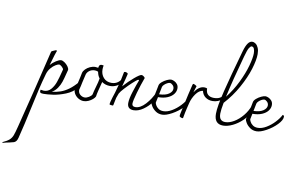

<svg xmlns="http://www.w3.org/2000/svg" viewBox="-355 -1315 3507 2261"><g transform="rotate(10 1398.5 -184.0)"><path d="M577 -175Q577 -163 572.5 -154Q568 -145 560 -135Q511 -76 432 -44.5Q353 -13 284.5 -3.5Q216 6 173 6Q147 6 137 1Q127 -4 127 -19Q127 -27 130 -36Q158 -31 169 -31Q219 -31 252 -68.5Q285 -106 303.5 -158.5Q322 -211 341 -288Q344 -297 348 -315Q348 -328 327.5 -347Q307 -366 293 -366Q280 -366 252 -349.5Q224 -333 197.5 -301.5Q171 -270 159 -229Q130 -127 109.5 -39Q89 49 64 167Q12 411 -28 567Q-35 594 -46 607.5Q-57 621 -72 626.5Q-87 632 -121 639Q-164 647 -199 657L-210 652Q-154 627 -128 604Q-102 581 -89 547.5Q-76 514 -56 434Q72 -69 172 -491Q174 -500 178 -503.5Q182 -507 188 -509Q198 -513 212 -519.5Q226 -526 231 -527Q234 -526 240 -518Q238 -511 235 -507Q227 -489 195 -378Q186 -348 184 -341Q211 -372 248.5 -396Q286 -420 308 -420Q326 -420 350 -403.5Q374 -387 391 -364Q408 -341 408 -322L396 -276Q381 -215 367.5 -174Q354 -133 328 -95Q302 -57 262 -34Q321 -42 367 -58Q413 -74 461 -108.5Q509 -143 562 -205Q577 -196 577 -175Z M1075 -333Q1075 -308 1055 -281.5Q1035 -255 1000.5 -238Q966 -221 925 -221Q870 -221 828 -251Q822 -222 813 -192Q810 -181 800 -141.5Q790 -102 786 -71Q779 -55 758 -36.5Q737 -18 708 -5Q679 8 651 8Q620 8 591 -8Q562 -24 543.5 -51Q525 -78 525 -111Q539 -153 548 -190Q557 -227 565 -265L575 -315Q580 -338 602 -360.5Q624 -383 655.5 -397.5Q687 -412 719 -412Q731 -412 753 -408Q756 -431 763.5 -440Q771 -449 788 -449Q798 -449 811 -446Q806 -418 806 -398Q806 -340 841 -300Q876 -260 936 -260Q981 -260 1013.5 -284Q1046 -308 1065 -353Q1075 -350 1075 -333ZM765 -179Q785 -246 791 -287Q769 -315 761 -355Q761 -359 759.5 -361.5Q758 -364 753 -365Q738 -371 719 -371Q682 -371 655 -351Q628 -331 621 -303Q618 -291 599 -209Q590 -161 577 -114Q577 -77 602 -56.5Q627 -36 655 -36Q679 -36 706.5 -53Q734 -70 742 -88Q750 -128 765 -179Z M1498 -216Q1498 -180 1460 -125Q1422 -70 1363.5 -29Q1305 12 1248 12Q1212 12 1192.5 -6Q1173 -24 1173 -61Q1173 -112 1201 -199.5Q1229 -287 1252 -345Q1248 -351 1244 -351Q1240 -351 1235 -348Q1217 -337 1176 -299Q1135 -261 1096 -219Q1057 -177 1043 -151Q1027 -108 1023 -96.5Q1019 -85 1015 -59L1006 -14Q1005 -11 1004 -6.5Q1003 -2 1001.5 -1Q1000 0 997 0Q988 0 973.5 -2Q959 -4 959 -8Q959 -20 966 -47Q973 -74 980 -96Q987 -118 991 -130L1000 -158Q1029 -258 1039.5 -303.5Q1050 -349 1060 -405Q1061 -415 1074 -415Q1083 -415 1094.5 -410.5Q1106 -406 1108 -398Q1104 -380 1093.5 -337Q1083 -294 1068 -242Q1126 -307 1188.5 -360Q1251 -413 1272 -413Q1282 -413 1296 -403Q1310 -393 1313 -384Q1281 -298 1252 -196.5Q1223 -95 1223 -63Q1223 -28 1263 -28Q1322 -28 1382.5 -94Q1443 -160 1479 -244Q1489 -244 1493.5 -235.5Q1498 -227 1498 -216Z M1878 -219Q1878 -179 1826.5 -125.5Q1775 -72 1705 -33.5Q1635 5 1588 5Q1543 5 1510 -18.5Q1477 -42 1459.5 -71Q1442 -100 1442 -114Q1458 -171 1477 -272L1488 -328Q1492 -348 1517 -369.5Q1542 -391 1573 -405.5Q1604 -420 1623 -420Q1638 -420 1659.5 -410.5Q1681 -401 1697.5 -381Q1714 -361 1714 -330Q1714 -294 1690 -262Q1666 -230 1619 -210Q1572 -190 1506 -190L1492 -123Q1492 -114 1502.5 -93Q1513 -72 1536.5 -55Q1560 -38 1596 -38Q1644 -38 1697 -69.5Q1750 -101 1794 -148Q1838 -195 1860 -239Q1878 -236 1878 -219ZM1531 -316Q1521 -271 1513 -225Q1590 -228 1629 -255.5Q1668 -283 1668 -318Q1668 -343 1650 -361Q1632 -379 1615 -379Q1603 -379 1584 -369Q1565 -359 1549.5 -344Q1534 -329 1531 -316Z M2280 -340Q2280 -319 2260.5 -299.5Q2241 -280 2209.5 -268Q2178 -256 2146 -256Q2096 -256 2060.5 -282Q2025 -308 2015 -355Q1970 -350 1932.5 -298Q1895 -246 1880 -185Q1878 -175 1865 -123.5Q1852 -72 1840 -2Q1839 1 1837.5 2.5Q1836 4 1831 4Q1824 4 1810 -2Q1796 -8 1796 -15Q1796 -29 1801 -52Q1862 -334 1880 -401Q1882 -410 1884.5 -413Q1887 -416 1893 -416Q1897 -416 1910 -409.5Q1923 -403 1931 -396L1913 -338L1907 -318Q1930 -354 1960 -376Q1990 -398 2024 -398Q2034 -398 2044 -396Q2054 -394 2058 -391Q2058 -342 2083.5 -318.5Q2109 -295 2155 -295Q2196 -295 2223 -309Q2250 -323 2270 -357Q2274 -356 2277 -351Q2280 -346 2280 -340Z M2633 -247Q2633 -229 2623 -209Q2595 -150 2543 -100.5Q2491 -51 2430.5 -22Q2370 7 2318 7Q2212 7 2212 -116Q2212 -202 2259 -392.5Q2306 -583 2395 -898Q2414 -963 2436.5 -994Q2459 -1025 2488 -1025Q2509 -1025 2528.5 -1010.5Q2548 -996 2561 -966Q2574 -936 2574 -892Q2574 -821 2540.5 -712Q2507 -603 2440 -482Q2373 -361 2279 -258Q2262 -170 2262 -127Q2262 -79 2281.5 -58.5Q2301 -38 2336 -38Q2385 -38 2440.5 -71Q2496 -104 2542 -160Q2588 -216 2611 -280Q2621 -280 2627 -270.5Q2633 -261 2633 -247ZM2294 -334Q2368 -427 2421.5 -537Q2475 -647 2501.5 -743Q2528 -839 2528 -894Q2528 -925 2519 -947.5Q2510 -970 2489 -970Q2477 -970 2460.5 -945Q2444 -920 2421 -835Q2337 -533 2294 -334Z M3007 -219Q3007 -179 2955.5 -125.5Q2904 -72 2834 -33.5Q2764 5 2717 5Q2672 5 2639 -18.5Q2606 -42 2588.5 -71Q2571 -100 2571 -114Q2587 -171 2606 -272L2617 -328Q2621 -348 2646 -369.5Q2671 -391 2702 -405.5Q2733 -420 2752 -420Q2767 -420 2788.5 -410.5Q2810 -401 2826.5 -381Q2843 -361 2843 -330Q2843 -294 2819 -262Q2795 -230 2748 -210Q2701 -190 2635 -190L2621 -123Q2621 -114 2631.5 -93Q2642 -72 2665.5 -55Q2689 -38 2725 -38Q2773 -38 2826 -69.5Q2879 -101 2923 -148Q2967 -195 2989 -239Q3007 -236 3007 -219ZM2660 -316Q2650 -271 2642 -225Q2719 -228 2758 -255.5Q2797 -283 2797 -318Q2797 -343 2779 -361Q2761 -379 2744 -379Q2732 -379 2713 -369Q2694 -359 2678.5 -344Q2663 -329 2660 -316Z"/></g></svg>

Font: Charmonman
Style: Regular
Weight: 400
Designer: Ekaluck Peanpanawate
Foundry: Cadson Demak Co.,Ltd.
Version: Version 1.000; ttfautohint (v1.6)